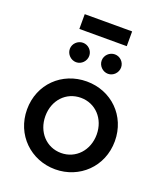

<svg xmlns="http://www.w3.org/2000/svg" viewBox="-167 -1040 987 1161"><g transform="rotate(20 326.5 -459.5)"><path d="M327 12C482 12 609 -106 609 -271C609 -434 485 -553 327 -553C168 -553 44 -434 44 -271C44 -108 170 12 327 12ZM162 -271C162 -373 232 -448 327 -448C421 -448 492 -373 492 -271C492 -169 421 -93 327 -93C232 -93 162 -169 162 -271ZM162 -703C162 -669 191 -640 225 -640C259 -640 287 -669 287 -703C287 -737 259 -765 225 -765C191 -765 162 -737 162 -703ZM175 -836H480V-931H175ZM367 -703C367 -669 396 -640 430 -640C464 -640 492 -669 492 -703C492 -737 464 -765 430 -765C396 -765 367 -737 367 -703Z"/></g></svg>

Font: Mluvka SemiBold
Style: Regular
Weight: 600
Designer: Modified by Jiří Krblich, Original typeface by Gumpita Rahayu
Foundry: Gumpita Rahayu & Jiří Krblich
Version: Version 2.000;Glyphs 3.1.1 (3134)